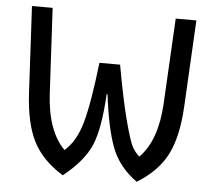

<svg xmlns="http://www.w3.org/2000/svg" viewBox="-51 -756 929 833"><g transform="rotate(5 413.0 -340.0)"><path d="M576 -90Q652 -166 661 -328L681 -700H771L751 -324Q744 -192 704.5 -114Q665 -36 574 20Q494 -37 463 -120.5Q432 -204 415 -347H411Q403 -198 372.5 -125Q342 -52 252 20Q161 -36 121.5 -114Q82 -192 75 -324L55 -700H145L165 -328Q174 -166 250 -90Q299 -132 323 -215.5Q347 -299 368 -480H458Q486 -324 509 -238Q532 -152 544.5 -129Q557 -106 576 -90Z"/></g></svg>

Font: Baumans
Style: Regular
Weight: 400
Designer: Henadij Zarechnjuk
Foundry: Cyreal (www.cyreal.org)
Version: Version 001.001